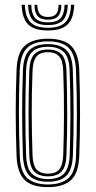

<svg xmlns="http://www.w3.org/2000/svg" viewBox="-20 -767 396 794"><path d="M178.2 6.8Q111 6.8 81 -23.8Q51 -54.2 48.5 -122.5Q45 -216.8 45 -302.1Q45 -387.5 48.5 -478.2Q51.2 -549.8 83.1 -578.2Q115 -606.8 178.2 -606.8Q245.5 -606.8 275.2 -576.1Q305 -545.5 307.8 -477.2Q311 -383 311 -297.5Q311 -212 307.8 -121.8Q305 -50.5 273.1 -21.9Q241.2 6.8 178.2 6.8ZM178.2 -4.2Q233.2 -4.2 262.5 -29.8Q291.8 -55.2 294.5 -121.8Q297.8 -212 297.9 -296Q298 -380 294.2 -476.5Q292 -537.8 266 -566.8Q240 -595.8 178.2 -595.8Q119.2 -595.8 91.6 -568.2Q64 -540.8 61.5 -475.5Q58.5 -394.8 58.2 -307.5Q58 -220.2 61.8 -122Q64.2 -55.5 93.5 -29.9Q122.8 -4.2 178.2 -4.2ZM178.2 -15.5Q125.5 -15.5 101.2 -40.8Q77 -66 74.8 -125Q71.8 -205.5 71.6 -295.8Q71.5 -386 74.8 -475.2Q77 -535.2 101.9 -559.9Q126.8 -584.5 178.2 -584.5Q227.5 -584.5 253.2 -561Q279 -537.5 281 -477.5Q284.2 -386.2 284.5 -300.1Q284.8 -214 281.5 -124.8Q279 -64.5 254.1 -40Q229.2 -15.5 178.2 -15.5ZM178.2 -26.5Q222.5 -26.5 244.2 -48.5Q266 -70.5 268.2 -125Q271 -201 271.2 -290Q271.5 -379 268 -474.5Q266.2 -529.8 244 -551.6Q221.8 -573.5 178.2 -573.5Q133.8 -573.5 111.9 -551.4Q90 -529.2 88 -474.8Q85.2 -398 84.9 -309.2Q84.5 -220.5 88 -125Q90 -69.2 112.6 -47.9Q135.2 -26.5 178.2 -26.5ZM178.2 -37.8Q142 -37.8 122.5 -56.6Q103 -75.5 101.2 -125.2Q95 -299 101.2 -474Q103 -521.8 121.2 -542Q139.5 -562.2 178.2 -562.2Q214.5 -562.2 233.8 -543.2Q253 -524.2 254.8 -474.5Q257.8 -387 257.9 -298.4Q258 -209.8 254.8 -125.8Q253 -77.2 234.5 -57.5Q216 -37.8 178.2 -37.8ZM178.2 -48.8Q210.5 -48.8 225.2 -66.9Q240 -85 241.5 -126.2Q244.2 -205.5 244.6 -291.6Q245 -377.8 241.5 -474Q240.2 -517.5 224.2 -534.4Q208.2 -551.2 178.2 -551.2Q145.5 -551.2 130.8 -532.9Q116 -514.5 114.5 -473.5Q111.2 -386.2 111.2 -303.6Q111.2 -221 114.5 -125.8Q116 -82.2 132 -65.5Q148 -48.8 178.2 -48.8ZM178.2 -641Q122 -641 96.8 -665.8Q71.5 -690.5 69.5 -747.2H82.8Q84.5 -696.2 106.8 -674.2Q129 -652.2 178.2 -652.2Q227.5 -652.2 249.8 -674.2Q272 -696.2 273.8 -747.2H287Q284.8 -690.5 259.5 -665.8Q234.2 -641 178.2 -641ZM178.2 -663.2Q135.5 -663.2 116.5 -682.8Q97.5 -702.2 96 -747.2H109.2Q110.2 -708.2 126.4 -691.4Q142.5 -674.5 178.2 -674.5Q214 -674.5 230 -691.4Q246 -708.2 247.2 -747.2H260.5Q259 -702.2 239.9 -682.8Q220.8 -663.2 178.2 -663.2ZM178.2 -685.5Q149.2 -685.5 136.2 -699.9Q123.2 -714.2 122.5 -747.2H134.2Q134.5 -720.2 145.1 -708.5Q155.8 -696.8 178.2 -696.8Q201 -696.8 211.6 -708.5Q222.2 -720.2 222.2 -747.2H234Q233 -714.2 220.1 -699.9Q207.2 -685.5 178.2 -685.5Z"/></svg>

Font: Big Shoulders Inline Display
Style: Regular
Weight: 400
Designer: Patric King
Foundry: XO Type Co
Version: Version 1.000